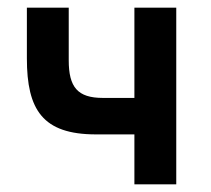

<svg xmlns="http://www.w3.org/2000/svg" viewBox="-20 -480 550 500"><path d="M230 -130H330V0H439V-460H330V-225H248C182 -225 159 -253 159 -323V-460H50V-328C50 -194 91 -130 230 -130Z"/></svg>

Font: Jost Medium
Style: Regular
Weight: 500
Version: Version 3.710